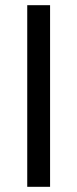

<svg xmlns="http://www.w3.org/2000/svg" viewBox="-20 -720 298 740"><path d="M85 0V-700H173V0Z"/></svg>

Font: Golos Text VF
Style: Regular
Weight: 400
Designer: A.Korolkova, Vitaly Kuzmin
Foundry: ParaType Ltd
Version: Version 2.003